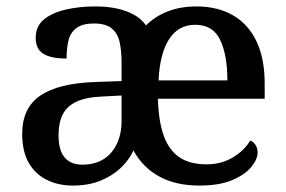

<svg xmlns="http://www.w3.org/2000/svg" viewBox="-20 -567 890 597"><path d="M206 10Q162 10 126 -7.5Q90 -25 69.5 -60.5Q49 -96 49 -151Q49 -231 105 -269.5Q161 -308 275 -312L358 -315V-373Q358 -409 352 -436Q346 -463 327.5 -478.5Q309 -494 272 -494Q237 -494 218 -480Q199 -466 193 -441.5Q187 -417 187 -385Q138 -385 114.5 -400Q91 -415 91 -449Q91 -485 116 -506Q141 -527 183.5 -537Q226 -547 276 -547Q314 -547 343.5 -540.5Q373 -534 396 -521.5Q419 -509 434 -488Q462 -516 501.5 -531.5Q541 -547 591 -547Q656 -547 703.5 -520Q751 -493 777 -439.5Q803 -386 803 -307V-260H471Q473 -189 489.5 -144Q506 -99 538.5 -77.5Q571 -56 623 -56Q668 -56 704 -77.5Q740 -99 758 -130Q767 -127 774 -117Q781 -107 781 -93Q781 -72 761.5 -48Q742 -24 702 -7Q662 10 600 10Q527 10 475.5 -18Q424 -46 395 -99Q381 -69 355 -44.5Q329 -20 292 -5Q255 10 206 10ZM236 -55Q274 -55 301 -71.5Q328 -88 343 -119Q358 -150 358 -191V-270L300 -267Q247 -265 217 -250.5Q187 -236 174.5 -210Q162 -184 162 -146Q162 -116 170 -96Q178 -76 194.5 -65.5Q211 -55 236 -55ZM687 -317Q687 -396 664.5 -443Q642 -490 587 -490Q535 -490 506 -445.5Q477 -401 473 -317Z"/></svg>

Font: Noto Serif Khmer Medium
Style: Regular
Weight: 500
Version: Version 2.003